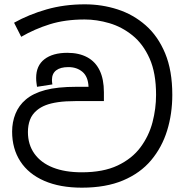

<svg xmlns="http://www.w3.org/2000/svg" viewBox="-20 -856 852 887"><path d="M358 11Q257 11 184.5 -20.5Q112 -52 74 -110.5Q36 -169 36 -248Q36 -292 51.5 -330.5Q67 -369 99 -396Q133 -425 189 -440Q245 -455 333 -455H389Q387 -502 361 -524Q335 -546 296 -546Q259 -546 239.5 -531Q220 -516 220 -487Q220 -482 220.5 -476.5Q221 -471 222 -466L151 -455Q150 -463 148.5 -473Q147 -483 147 -496Q147 -553 185.5 -582.5Q224 -612 291 -612Q345 -612 383 -591.5Q421 -571 440.5 -530.5Q460 -490 460 -430V-389H330Q282 -389 248 -384Q214 -379 191 -370Q168 -361 151 -347Q128 -328 118.5 -302.5Q109 -277 109 -246Q109 -188 139 -146Q169 -104 224.5 -82Q280 -60 358 -60Q457 -60 523.5 -91.5Q590 -123 629 -175.5Q668 -228 684.5 -291Q701 -354 701 -418Q701 -519 671 -586Q641 -653 592 -692.5Q543 -732 485 -749Q427 -766 371 -766Q281 -766 210.5 -744Q140 -722 78 -686L45 -751Q113 -789 195 -812.5Q277 -836 372 -836Q451 -836 523.5 -812.5Q596 -789 653 -739Q710 -689 743 -609.5Q776 -530 776 -418Q776 -330 752 -252.5Q728 -175 678 -115.5Q628 -56 548.5 -22.5Q469 11 358 11Z"/></svg>

Font: sinhala15
Style: Book
Weight: 400
Designer: Jelle Bosma - Monotype Design Team
Foundry: Monotype Imaging Inc.
Version: Version 2.003